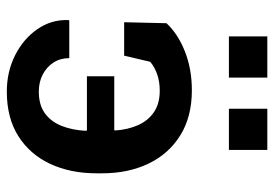

<svg xmlns="http://www.w3.org/2000/svg" viewBox="-142 -660 812 569"><g transform="rotate(90 264.5 -376.0)"><path d="M252 10.3Q192.9 10.3 144 -14.4Q95.2 -39.1 66.7 -80.6Q38.1 -122.1 40 -171.9L41 -174.8H152.8Q152.8 -148.4 165.8 -128.2Q178.7 -107.9 201.2 -96.2Q223.6 -84.5 252 -84.5Q291 -84.5 315.9 -102.3Q340.8 -120.1 353.5 -151.9Q366.2 -183.6 368.2 -224.6L366.7 -227.1H206.5V-308.1H366.2L367.2 -310.5Q364.7 -348.6 351.3 -378.7Q337.9 -408.7 312.7 -425.8Q287.6 -442.9 249.5 -442.9Q222.2 -442.9 200.2 -435.1Q178.2 -427.2 163.6 -414.6L145.5 -337.4H46.4L49.3 -462.9Q81.1 -497.1 133.3 -517.6Q185.5 -538.1 248 -538.1Q326.7 -538.1 381.8 -503.7Q437 -469.2 465.6 -409.2Q494.1 -349.1 494.1 -272.5V-255.4Q494.1 -178.2 466.1 -118.2Q438 -58.1 384 -23.9Q330.1 10.3 252 10.3ZM302.7 -647.9V-761.7H424.8V-647.9ZM88.4 -647.9V-761.7H210.4V-647.9Z"/></g></svg>

Font: Roboto Slab LO Medium
Style: Regular
Weight: 500
Designer: Google
Version: Version 2.000